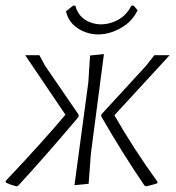

<svg xmlns="http://www.w3.org/2000/svg" viewBox="-28 -650 623 678"><path d="M444 -630 458 -614Q439 -574 399.5 -551.5Q360 -529 320.5 -528.5Q281 -528 247.5 -549.5Q214 -571 205 -610L230 -630H238Q249 -588 288.5 -572Q328 -556 371.5 -572Q415 -588 436 -630ZM235 4 284 -360 290 -454 339 -459 293 -108 285 -1ZM30 8Q10 3 -7 -5L-8 -11Q129 -156 203 -245L61 -455H111L131 -418L249 -246L250 -238Q131 -97 36 6ZM488 8 482 5Q403 -111 329 -240L330 -246L488 -418L517 -455H571L376 -243Q441 -129 528 -8V-3Q514 2 488 8Z"/></svg>

Font: Alegreya Sans SC Light
Style: Italic
Weight: 300
Italic angle: -7°
Designer: Juan Pablo del Peral
Foundry: Huerta Tipografica
Version: Version 2.007